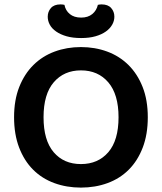

<svg xmlns="http://www.w3.org/2000/svg" viewBox="-20 -837 736 873"><path d="M652 -304Q652 -226 629 -166Q606 -106 565.5 -65.5Q525 -25 469 -4.5Q413 16 348 16Q283 16 227 -4.5Q171 -25 130.5 -65.5Q90 -106 67 -166Q44 -226 44 -304Q44 -382 67.5 -441.5Q91 -501 132 -541.5Q173 -582 228.5 -602.5Q284 -623 348 -623Q412 -623 467.5 -602.5Q523 -582 564 -541.5Q605 -501 628.5 -441.5Q652 -382 652 -304ZM519 -304Q519 -408 472.5 -462.5Q426 -517 348 -517Q271 -517 224.5 -463Q178 -409 178 -304Q178 -199 224 -145Q270 -91 348 -91Q426 -91 472.5 -145Q519 -199 519 -304ZM349 -757Q380 -757 399.5 -773Q419 -789 425 -815Q430 -816 433.5 -816.5Q437 -817 442 -817Q471 -817 485.5 -800.5Q500 -784 500 -761Q500 -742 490 -724.5Q480 -707 461 -693.5Q442 -680 414 -672Q386 -664 349 -664Q311 -664 283 -672Q255 -680 235.5 -693.5Q216 -707 206.5 -724.5Q197 -742 197 -761Q197 -784 211.5 -800.5Q226 -817 255 -817Q260 -817 264 -816.5Q268 -816 273 -815Q278 -789 297.5 -773Q317 -757 349 -757Z"/></svg>

Font: Baloo Bhaina 2 SemiBold
Style: Regular
Weight: 600
Designer: Yesha Goshar, Manish Minz, Shuchita Grover and Ek Type
Foundry: Ek Type
Version: Version 1.640;hotconv 1.0.111;makeotfexe 2.5.65597; ttfautoh